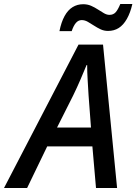

<svg xmlns="http://www.w3.org/2000/svg" viewBox="-75 -936 679 956"><path d="M-55 0 316 -714H438L508 0H403L385 -207H160L60 0ZM209 -301H378L366 -461Q364 -496 361.5 -537Q359 -578 359 -612H356Q342 -578 325.5 -539.5Q309 -501 289 -460ZM221 -781Q230 -826 246.5 -856Q263 -886 286.5 -900.5Q310 -915 339 -915Q361 -915 379 -907Q397 -899 413 -888.5Q429 -878 443 -870Q457 -862 470 -862Q489 -862 500.5 -874.5Q512 -887 524 -916H584Q574 -872 556.5 -841.5Q539 -811 516 -796.5Q493 -782 463 -782Q443 -782 426 -790Q409 -798 393 -808.5Q377 -819 362 -827.5Q347 -836 332 -836Q315 -836 303 -822Q291 -808 282 -781Z"/></svg>

Font: Noto Sans Display Medium
Style: Italic
Weight: 500
Italic angle: -12°
Designer: Monotype Design Team
Foundry: Monotype Imaging Inc.
Version: Version 2.003